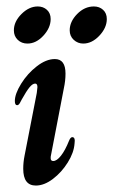

<svg xmlns="http://www.w3.org/2000/svg" viewBox="-20 -567 351 595"><path d="M52 -44Q52 -64 56 -84L94 -279Q96 -293 96 -297Q96 -308 89 -308Q81 -308 71.5 -296.5Q62 -285 47 -258Q46 -256 42 -248.5Q38 -241 33 -241Q26 -241 26 -254Q26 -276 45.5 -307.5Q65 -339 94 -361.5Q123 -384 150 -384Q183 -384 183 -339Q183 -317 178 -294L138 -86Q137 -83 137 -77Q137 -68 145 -68Q156 -68 169 -84.5Q182 -101 194 -131Q196 -136 198.5 -139Q201 -142 204 -142Q214 -142 211 -122Q209 -94 190 -63.5Q171 -33 144 -12.5Q117 8 91 8Q52 8 52 -44ZM23 -473Q23 -500 46.5 -523.5Q70 -547 97 -547Q114 -547 125.5 -536.5Q137 -526 137 -508Q137 -481 114.5 -456.5Q92 -432 65 -432Q47 -432 35 -443.5Q23 -455 23 -473ZM196 -473Q196 -500 219 -523.5Q242 -547 271 -547Q288 -547 299.5 -536.5Q311 -526 311 -508Q311 -481 288 -456.5Q265 -432 238 -432Q221 -432 208.5 -443.5Q196 -455 196 -473Z"/></svg>

Font: Charm
Style: Bold
Weight: 700
Designer: Katatrad Aksorn Co.,Ltd.
Foundry: Cadson Demak Co.,Ltd.
Version: Version 1.001